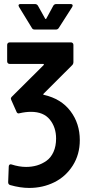

<svg xmlns="http://www.w3.org/2000/svg" viewBox="-20 -719 453 941"><path d="M268.1 -582Q263.2 -574.2 253.9 -574.2H149.9Q140.1 -574.2 136.2 -582L73.2 -685.1Q72.8 -686 72.3 -687.5Q71.8 -689 71.3 -689.9Q70.8 -690.9 70.8 -691.9Q70.8 -699.2 81.1 -699.2H150.9Q161.1 -699.2 166 -690.9L201.2 -627.9Q204.1 -623.5 207 -627.9L241.2 -690.9Q246.1 -699.2 255.9 -699.2H326.2Q333 -699.2 335.2 -695.3Q337.4 -691.4 334 -685.1ZM193.8 -259.8Q191.4 -257.8 192.1 -255.9Q192.9 -253.9 195.8 -253.9Q279.8 -234.9 325.4 -174.3Q371.1 -113.8 371.1 -32.2Q371.1 38.1 336.7 92.3Q302.2 146.5 246.1 174.3Q189.9 202.1 123 202.1Q79.6 202.1 29.8 188Q20 185.1 20 173.8L22.9 97.2Q22.9 91.3 26.6 88.1Q30.3 85 36.1 86.9Q73.7 99.1 107.9 99.1Q136.2 99.1 161.1 91.8Q186 84.5 207.8 69.1Q229.5 53.7 242.2 25.6Q254.9 -2.4 254.9 -40Q254.9 -95.2 224.1 -133.1Q193.4 -170.9 131.8 -170.9Q105.5 -170.9 76.2 -164.1Q75.7 -164.1 74 -163.6Q72.3 -163.1 71.8 -163.1Q64 -163.1 61 -170.9L35.2 -229Q33.2 -234.9 33.2 -235.8Q33.2 -240.2 38.1 -245.1L193.8 -399.9Q195.8 -402.3 194.8 -404.1Q193.8 -405.8 190.9 -405.8H26.9Q22 -405.8 18.6 -409.2Q15.1 -412.6 15.1 -418V-499Q15.1 -504.4 18.6 -507.8Q22 -511.2 26.9 -511.2H328.1Q333 -511.2 336.4 -507.8Q339.8 -504.4 339.8 -499V-415Q339.8 -405.8 334 -399.9Z"/></svg>

Font: Barlow Condensed SemiBold
Style: Regular
Weight: 600
Width: 3
Designer: Jeremy Tribby
Foundry: Tribby Type
Version: Version 1.422;hotconv 1.0.109;makeotfexe 2.5.65596